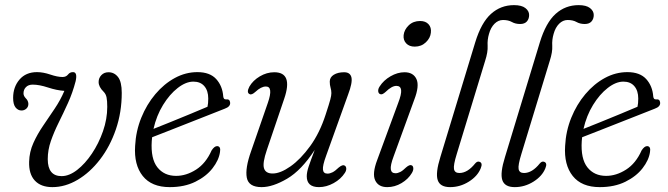

<svg xmlns="http://www.w3.org/2000/svg" viewBox="-20 -740 2670 768"><path d="M467 -368.5Q467 -291 443.5 -222.5Q420 -154 380 -102Q340 -50 290.5 -20.8Q241 8.5 189.5 8.5Q143.5 8.5 119.2 -17.8Q95 -44 96.5 -93Q97.5 -132.5 113.5 -168Q129.5 -203.5 152.8 -237.5Q176 -271.5 199 -305.8Q222 -340 237.5 -376.5Q207 -378.5 172 -390Q137 -401.5 111 -401.5Q93.5 -401.5 83.8 -391.5Q74 -381.5 74 -366.5Q74 -356.5 83 -347Q93 -337.5 93.5 -324.5Q93.5 -312.5 85.2 -305.2Q77 -298 66 -298Q52 -298 42.2 -310.2Q32.5 -322.5 32.5 -348.5Q32.5 -392 58 -421.8Q83.5 -451.5 128 -451.5Q152.5 -451.5 181.2 -441.8Q210 -432 230 -432Q244.5 -432 252.2 -442Q260 -452 273 -451.5Q290.5 -450.5 282.5 -415Q270.5 -369 252 -328.2Q233.5 -287.5 214.8 -249.8Q196 -212 183.5 -176Q171 -140 171 -103.5Q171 -35.5 226.5 -35.5Q256.5 -35.5 288.5 -60.2Q320.5 -85 347.8 -125.8Q375 -166.5 392 -215.2Q409 -264 409 -312.5Q409 -337 406.2 -350.5Q403.5 -364 394.5 -373Q374.5 -392.5 374.5 -412Q374.5 -428 385.5 -439.5Q396.5 -451 414 -451Q437 -451 452 -432Q467 -413 467 -368.5Z M860 -132Q855.5 -99.5 830.2 -67Q805 -34.5 761.5 -13Q718 8.5 659 8.5Q586.5 8.5 551 -36Q515.5 -80.5 520.5 -156.5Q523.5 -215.5 545 -268.8Q566.5 -322 601.2 -363.2Q636 -404.5 679.2 -428Q722.5 -451.5 769.5 -451.5Q819.5 -451.5 844.8 -423.8Q870 -396 873 -354Q874.5 -341.5 884 -342.5Q899 -344.5 900.5 -330Q902.5 -313.5 878.5 -305Q848 -293 808 -277.2Q768 -261.5 726.2 -245Q684.5 -228.5 648 -214.2Q611.5 -200 588.5 -191Q587.5 -183.5 587 -175.5Q582.5 -105 609.5 -70.8Q636.5 -36.5 684.5 -36.5Q725 -36.5 764.2 -61.5Q803.5 -86.5 826.5 -138.5Q838 -156 849 -155.5Q864 -154.5 860 -132ZM753.5 -413.5Q723.5 -413.5 691 -388.2Q658.5 -363 632.2 -320.2Q606 -277.5 594 -224.5Q621 -235 659 -250.5Q697 -266 737.2 -282.5Q777.5 -299 810 -313Q813 -326 813 -346Q813 -377 797.5 -395.2Q782 -413.5 753.5 -413.5Z M1358 -78Q1364.5 -75 1365 -66.2Q1365.5 -57.5 1359.5 -48.5Q1343.5 -23.5 1314.5 -7.5Q1285.5 8.5 1256 8.5Q1207 8.5 1207 -35Q1207 -51 1214.5 -73.5Q1222 -96 1239 -140.5Q1186 -59 1128.5 -25.2Q1071 8.5 1026.5 8.5Q974.5 8.5 967.2 -29.2Q960 -67 984.5 -135.5L1051.5 -329Q1074 -394 1043.5 -394Q1024.5 -394 1001.5 -372.5Q986.5 -359 978.5 -363.5Q965 -369.5 977.5 -393.5Q991.5 -418 1019.2 -434.5Q1047 -451 1077 -451Q1153 -451 1117 -345.5L1047.5 -140.5Q1029.5 -88 1036 -67Q1042.5 -46 1070.5 -46Q1101.5 -46 1142 -74.5Q1182.5 -103 1220.8 -155.8Q1259 -208.5 1282.5 -281.5Q1297 -325.5 1301.2 -341.8Q1305.5 -358 1305.5 -367.5Q1305.5 -378.5 1302.2 -389.5Q1299 -400.5 1299 -413.5Q1299 -431 1315.2 -441Q1331.5 -451 1356.5 -451Q1381 -451 1385.8 -430.2Q1390.5 -409.5 1372.5 -362L1284.5 -117Q1270 -77.5 1271.8 -61.5Q1273.5 -45.5 1290 -45.5Q1299.5 -45.5 1310 -50.8Q1320.5 -56 1335 -70Q1350.5 -82.5 1358 -78Z M1639 -553.5Q1617 -553.5 1604.8 -566.5Q1592.5 -579.5 1594.5 -599.5Q1597 -621.5 1615 -638.8Q1633 -656 1660.5 -656Q1682.5 -656 1694.2 -643Q1706 -630 1703.5 -609.5Q1701.5 -588 1683.5 -570.8Q1665.5 -553.5 1639 -553.5ZM1554.5 -114.5Q1541 -78.5 1543.2 -62.8Q1545.5 -47 1562 -47Q1571 -47 1581.2 -52.2Q1591.5 -57.5 1604.5 -70.5Q1619 -83 1627 -78.5Q1632.5 -76 1633.2 -67.5Q1634 -59 1627.5 -48Q1613 -23.5 1586 -7.5Q1559 8.5 1529 8.5Q1493.5 8.5 1480.8 -18.5Q1468 -45.5 1489 -100.5L1572.5 -327.5Q1586.5 -363.5 1584.5 -380Q1582.5 -396.5 1565.5 -396.5Q1547 -396.5 1522 -372Q1516 -366.5 1510.5 -364Q1505 -361.5 1499.5 -364Q1493.5 -367 1492.8 -375.5Q1492 -384 1498.5 -394Q1514 -418.5 1542 -434.8Q1570 -451 1598 -451Q1633 -451 1645.8 -423.8Q1658.5 -396.5 1637 -341Z M2036 -719.5Q2066.5 -719.5 2081.5 -707.8Q2096.5 -696 2096.5 -680Q2096.5 -664.5 2087.5 -654.2Q2078.5 -644 2060.5 -644Q2041.5 -644 2027.5 -652Q2013.5 -660 1992 -660Q1973 -660 1958 -645Q1943 -630 1936 -604.5Q1929 -581 1930.5 -556.5Q1932 -532 1920.5 -496.5L1807 -124Q1793 -79 1796 -63.5Q1799 -48 1817.5 -48Q1850 -48 1880.5 -86Q1889 -96 1897.5 -93Q1912 -88.5 1903 -67Q1890.5 -35.5 1855.5 -13.5Q1820.5 8.5 1780.5 8.5Q1740 8.5 1730.8 -19.8Q1721.5 -48 1741.5 -112L1881 -571Q1905 -649.5 1944 -684.5Q1983 -719.5 2036 -719.5Z M2294.5 -719.5Q2325 -719.5 2340 -707.8Q2355 -696 2355 -680Q2355 -664.5 2346 -654.2Q2337 -644 2319 -644Q2300 -644 2286 -652Q2272 -660 2250.5 -660Q2231.5 -660 2216.5 -645Q2201.5 -630 2194.5 -604.5Q2187.5 -581 2189 -556.5Q2190.5 -532 2179 -496.5L2065.5 -124Q2051.5 -79 2054.5 -63.5Q2057.5 -48 2076 -48Q2108.5 -48 2139 -86Q2147.5 -96 2156 -93Q2170.5 -88.5 2161.5 -67Q2149 -35.5 2114 -13.5Q2079 8.5 2039 8.5Q1998.5 8.5 1989.2 -19.8Q1980 -48 2000 -112L2139.5 -571Q2163.5 -649.5 2202.5 -684.5Q2241.5 -719.5 2294.5 -719.5Z M2580 -132Q2575.5 -99.5 2550.2 -67Q2525 -34.5 2481.5 -13Q2438 8.5 2379 8.5Q2306.5 8.5 2271 -36Q2235.5 -80.5 2240.5 -156.5Q2243.5 -215.5 2265 -268.8Q2286.5 -322 2321.2 -363.2Q2356 -404.5 2399.2 -428Q2442.5 -451.5 2489.5 -451.5Q2539.5 -451.5 2564.8 -423.8Q2590 -396 2593 -354Q2594.5 -341.5 2604 -342.5Q2619 -344.5 2620.5 -330Q2622.5 -313.5 2598.5 -305Q2568 -293 2528 -277.2Q2488 -261.5 2446.2 -245Q2404.5 -228.5 2368 -214.2Q2331.5 -200 2308.5 -191Q2307.5 -183.5 2307 -175.5Q2302.5 -105 2329.5 -70.8Q2356.5 -36.5 2404.5 -36.5Q2445 -36.5 2484.2 -61.5Q2523.5 -86.5 2546.5 -138.5Q2558 -156 2569 -155.5Q2584 -154.5 2580 -132ZM2473.5 -413.5Q2443.5 -413.5 2411 -388.2Q2378.5 -363 2352.2 -320.2Q2326 -277.5 2314 -224.5Q2341 -235 2379 -250.5Q2417 -266 2457.2 -282.5Q2497.5 -299 2530 -313Q2533 -326 2533 -346Q2533 -377 2517.5 -395.2Q2502 -413.5 2473.5 -413.5Z"/></svg>

Font: Fraunces 72pt S100 Light
Style: Italic
Weight: 300
Italic angle: -16°
Version: Version 1.000; ttfautohint (v1.8.3)